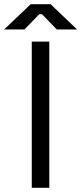

<svg xmlns="http://www.w3.org/2000/svg" viewBox="-72 -899 389 919"><path d="M80 0H164V-700H80ZM-52 -758H45L116 -831H129L200 -758H297L170 -879H75Z"/></svg>

Font: Meta Space
Style: Regular
Weight: 400
Designer: Meta Pool / Florian Karsten
Foundry: Meta Pool / Florian Karsten
Version: Version 2.000;Glyphs 3.1.1 (3137)